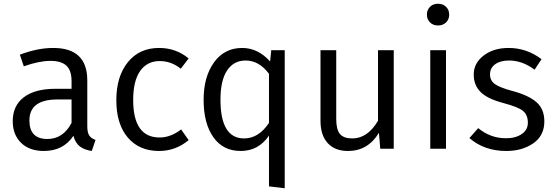

<svg xmlns="http://www.w3.org/2000/svg" viewBox="-20 -794 2964 1025"><path d="M233 -52Q317 -52 362 -138V-263H287Q137 -263 137 -151Q137 -52 233 -52ZM446 -365V-121Q446 -86 456.5 -70.5Q467 -55 490 -47L470 12Q430 6 406 -12.5Q382 -31 372 -69Q318 12 214 12Q137 12 92.5 -31.5Q48 -75 48 -147Q48 -230 107.5 -275Q167 -320 276 -320H362V-361Q362 -418 334.5 -443.5Q307 -469 249 -469Q189 -469 107 -440L86 -502Q180 -538 264 -538Q446 -538 446 -365Z M829 -538Q920 -538 987 -482L945 -427Q895 -468 832 -468Q766 -468 728.5 -415.5Q691 -363 691 -260Q691 -60 832 -60Q891 -60 947 -103L987 -46Q918 12 829 12Q723 12 662 -60Q601 -132 601 -259Q601 -386 662.5 -462Q724 -538 829 -538Z M1283 -55Q1361 -55 1416 -138V-400Q1363 -471 1291 -471Q1228 -471 1192.5 -418Q1157 -365 1157 -262Q1157 -55 1283 -55ZM1500 -526V211L1416 201V-70Q1360 12 1265 12Q1171 12 1119 -61.5Q1067 -135 1067 -261Q1067 -384 1122.5 -461Q1178 -538 1273 -538Q1357 -538 1422 -466L1428 -526Z M2082 0H2010L2003 -85Q1944 12 1838 12Q1768 12 1729.5 -30Q1691 -72 1691 -149V-526H1775V-158Q1775 -102 1795 -78.5Q1815 -55 1861 -55Q1942 -55 1998 -149V-526H2082Z M2361 0H2277V-526H2361ZM2318 -774Q2345 -774 2361.5 -757.5Q2378 -741 2378 -716Q2378 -691 2361.5 -674.5Q2345 -658 2318 -658Q2292 -658 2275.5 -674.5Q2259 -691 2259 -716Q2259 -741 2275.5 -757.5Q2292 -774 2318 -774Z M2695 -538Q2792 -538 2871 -478L2834 -422Q2768 -471 2698 -471Q2651 -471 2623.5 -451Q2596 -431 2596 -397Q2596 -364 2621.5 -345.5Q2647 -327 2713 -309Q2801 -286 2843.5 -249Q2886 -212 2886 -146Q2886 -70 2827 -29Q2768 12 2683 12Q2565 12 2486 -57L2533 -110Q2598 -56 2681 -56Q2733 -56 2765.5 -78.5Q2798 -101 2798 -138Q2798 -181 2772 -202Q2746 -223 2667 -244Q2583 -266 2546 -302.5Q2509 -339 2509 -396Q2509 -457 2562 -497.5Q2615 -538 2695 -538Z"/></svg>

Font: FiraSans
Style: Regular
Weight: 350
Designer: Carrois Corporate & Edenspiekermann AG
Foundry: Carrois Corporate GbR & Edenspiekermann AG
Version: Version 3.106;PS 003.106;hotconv 1.0.70;makeotf.lib2.5.58329